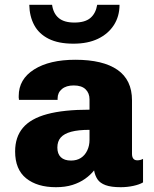

<svg xmlns="http://www.w3.org/2000/svg" viewBox="-20 -770 640 800"><path d="M213 10Q135 10 89 -27Q43 -64 43 -139Q43 -199 75.5 -237.5Q108 -276 176.5 -294.5Q245 -313 353 -313V-356Q353 -382 336.5 -398Q320 -414 287 -414Q256 -414 238 -399Q220 -384 220 -360V-354H59Q59 -358 58.5 -360Q58 -362 58 -362.5Q58 -363 58 -364.5Q58 -366 58 -370Q58 -440 122 -480.5Q186 -521 294 -521Q409 -521 469.5 -479Q530 -437 530 -352V-129Q530 -116 535.5 -109Q541 -102 552 -102Q565 -102 576 -108V-10Q561 -1 535.5 4.5Q510 10 483 10Q443 10 420 1.5Q397 -7 386.5 -22.5Q376 -38 372 -60Q357 -41 334.5 -25Q312 -9 282 0.5Q252 10 213 10ZM276 -101Q300 -101 317 -112Q334 -123 343.5 -143Q353 -163 353 -187V-229Q306 -229 276.5 -221Q247 -213 233 -197Q219 -181 219 -155Q219 -129 233.5 -115Q248 -101 276 -101ZM286 -588Q223 -588 182.5 -608.5Q142 -629 122.5 -665.5Q103 -702 102 -750H197Q202 -714 224.5 -695Q247 -676 290 -676Q334 -676 356.5 -695Q379 -714 385 -750H478Q478 -702 454.5 -665.5Q431 -629 388.5 -608.5Q346 -588 286 -588Z"/></svg>

Font: Chivo Mono Medium ExtraBold
Style: Regular
Weight: 800
Monospace: yes
Version: Version 1.008